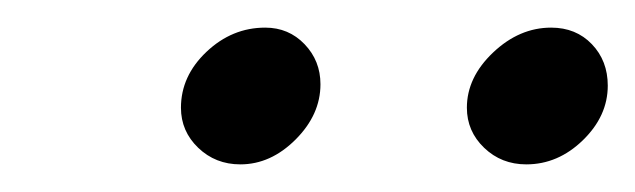

<svg xmlns="http://www.w3.org/2000/svg" viewBox="-20 -694 460 139"><path d="M111 -616Q111 -639 129.5 -656.5Q148 -674 172 -674Q189 -674 200.5 -662Q212 -650 212 -633Q212 -611 194 -593Q176 -575 154 -575Q136 -575 123.5 -587Q111 -599 111 -616ZM318 -616Q318 -638 337 -656Q356 -674 379 -674Q397 -674 408.5 -662Q420 -650 420 -632Q420 -610 402 -592.5Q384 -575 361 -575Q343 -575 330.5 -587Q318 -599 318 -616Z"/></svg>

Font: Kodchasan
Style: Italic
Weight: 400
Italic angle: -10°
Version: Version 1.000; ttfautohint (v1.6)